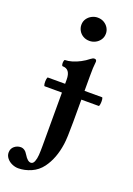

<svg xmlns="http://www.w3.org/2000/svg" viewBox="-265 -710 722 1044"><g transform="rotate(20 96.0 -188.0)"><path d="M-94.2 208Q-94.2 185.1 -77.9 171.6Q-61.5 158.2 -41 158.2Q-29.3 158.2 -19 165.3Q-8.8 172.4 0 187.5Q9.3 203.1 18.8 211.2Q28.3 219.2 37.6 219.2Q50.8 219.2 57.4 202.6Q64 186 65.4 164.1Q66.9 142.1 66.9 111.8V-272Q66.9 -333 22 -333Q17.6 -333 16.1 -342Q14.6 -351.1 16.4 -360.1Q18.1 -369.1 22 -369.1Q40.5 -369.1 62.7 -375.7Q85 -382.3 107.7 -394.3Q130.4 -406.2 150.4 -422.4Q156.7 -427.2 161.1 -429.2Q165.5 -431.2 170.9 -431.2Q176.8 -431.2 179.9 -427.7Q183.1 -424.3 183.1 -418Q180.7 -397.9 179.9 -379.2Q179.2 -360.4 179.2 -333V-67.9Q179.2 26.4 173.8 62Q161.6 147.9 119.6 205.1Q94.7 238.8 57.6 254.9Q20.5 271 -16.1 271Q-34.7 271 -52.7 262.9Q-70.8 254.9 -82.5 240.2Q-94.2 225.6 -94.2 208ZM40 -580.1Q40 -600.1 50.5 -615.2Q61 -630.4 77.4 -638.7Q93.8 -647 110.8 -647Q131.8 -647 147.9 -637.5Q164.1 -627.9 173.1 -612.5Q182.1 -597.2 182.1 -580.1Q182.1 -559.6 171.6 -544.2Q161.1 -528.8 144.8 -520.5Q128.4 -512.2 110.8 -512.2Q89.8 -512.2 73.7 -521.7Q57.6 -531.2 48.8 -546.9Q40 -562.5 40 -580.1ZM-32.7 -248H280.3Q284.2 -248 285.4 -235.4Q286.6 -222.7 284.9 -210Q283.2 -197.3 279.2 -197.3H-32.7Q-37.1 -197.3 -38.6 -210Q-40 -222.7 -38.3 -235.4Q-36.6 -248 -32.7 -248Z"/></g></svg>

Font: Junicode Two Beta VF
Style: Regular
Weight: 400
Designer: Peter S. Baker
Foundry: Briery Creek Software
Version: Version 1.031 beta; ttfautohint (v1.8.1.43-b0c9)